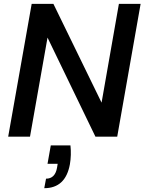

<svg xmlns="http://www.w3.org/2000/svg" viewBox="-20 -716 761 1006"><path d="M246.1 45.9H349.1Q354.5 96.2 346.2 145Q323.2 270 211.9 270L221.2 220.2Q268.6 220.2 278.8 163.1L282.2 142.1H229ZM603 -695.8H716.8L594.2 0H480L229 -519L137.2 0H22.9L146 -695.8H259.8L512.2 -178.2Z"/></svg>

Font: Poppins Medium
Style: Italic
Weight: 500
Italic angle: -10°
Designer: Ninad Kale (Devanagari), Jonny Pinhorn (Latin)
Foundry: Indian Type Foundry
Version: Version 3.200;PS 1.000;hotconv 16.6.54;makeotf.lib2.5.65590